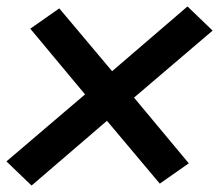

<svg xmlns="http://www.w3.org/2000/svg" viewBox="-40 -638 680 596"><path d="M58 -62 -20 -137 224 -345 54 -549 144 -612 308 -417 542 -618 620 -543 376 -335 546 -131 456 -68 292 -263Z"/></svg>

Font: Iosevka XBd Ex Obl
Style: Regular
Weight: 800
Width: 7
Italic angle: -9°
Monospace: yes
Designer: Belleve Invis
Foundry: Belleve Invis
Version: Version 32.5.0; ttfautohint (v1.8.4)